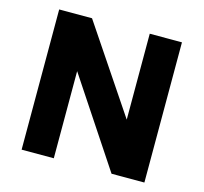

<svg xmlns="http://www.w3.org/2000/svg" viewBox="-102 -813 982 926"><g transform="rotate(15 389.0 -350.0)"><path d="M82.4 0V-700H246.4L534.6 -271V-700H695.4V0H531.4L243.1 -435V0Z"/></g></svg>

Font: Geologica-Sharp
Style: Regular
Weight: 100
Designer: Sindre Bremnes, Frode Helland
Foundry: Monokrom Skriftforlag AS
Version: Version 1.010;gftools[0.9.28]